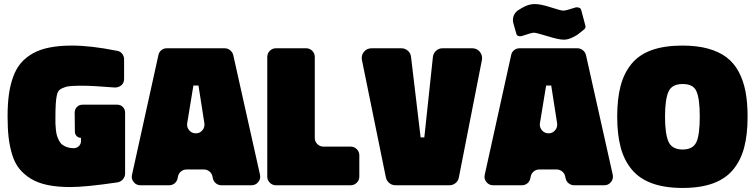

<svg xmlns="http://www.w3.org/2000/svg" viewBox="-20 -906 3692 939"><path d="M591.8 -355V-57.1Q591.8 -41.5 581.3 -29.3Q570.8 -17.1 555.2 -14.2Q400.4 8.8 324.2 8.8Q260.7 8.8 212.6 -1.2Q164.6 -11.2 130.9 -32Q97.2 -52.7 74.7 -80.6Q52.2 -108.4 39.8 -148.9Q27.3 -189.5 22.2 -233.6Q17.1 -277.8 17.1 -335.9Q17.1 -396.5 23.4 -443.1Q29.8 -489.7 44.2 -529.8Q58.6 -569.8 82.3 -597.7Q106 -625.5 140.9 -645Q175.8 -664.6 223.1 -673.8Q270.5 -683.1 332 -683.1Q424.3 -683.1 548.8 -658.2L555.2 -657.2Q569.3 -653.8 578.1 -642.3Q586.9 -630.9 586.9 -616.2V-520Q586.9 -501 574 -489.5Q561 -478 542 -478Q432.1 -486.8 382.8 -486.8Q324.7 -486.8 304.2 -481.9Q282.2 -475.1 272 -467Q261.7 -459 257.8 -439Q251 -409.7 251 -330.1Q251 -311 251.2 -299.6Q251.5 -288.1 253.4 -270.5Q255.4 -252.9 258.8 -241.9Q262.2 -231 268.8 -218.3Q275.4 -205.6 284.9 -198.2Q294.4 -190.9 308.8 -186Q323.2 -181.2 341.8 -181.2Q356.4 -182.1 366.2 -191.9Q376 -201.7 376 -215.8V-231.9Q363.3 -231.9 354.7 -240.7Q346.2 -249.5 346.2 -262.2L345.2 -355Q345.2 -371.6 356.2 -382.8Q367.2 -394 383.8 -394H553.2Q569.8 -394 580.8 -382.8Q591.8 -371.6 591.8 -355Z M625.5 -50.8 754.9 -637.2Q757.8 -651.4 769 -660.6Q780.3 -669.9 795.4 -669.9H1078.6Q1093.8 -669.9 1105.2 -660.6Q1116.7 -651.4 1120.6 -637.2L1251.5 -51.8Q1255.9 -31.7 1243.2 -15.9Q1230.5 0 1210.4 0H1062.5Q1048.3 0 1036.6 -9Q1024.9 -18.1 1021.5 -32.2L1018.6 -44.9Q1015.1 -59.1 1003.4 -68.1Q991.7 -77.1 977.5 -77.1H892.6Q877 -77.1 865.2 -67.6Q853.5 -58.1 850.6 -43L848.6 -34.2Q845.7 -19 834.2 -9.5Q822.8 0 807.6 0H666.5Q646.5 0 633.8 -15.6Q621.1 -31.2 625.5 -50.8ZM950.7 -487.8H925.8L895.5 -303.2Q892.6 -283.7 905.3 -268.8Q918 -253.9 937.5 -253.9Q957 -253.9 969.7 -268.8Q982.4 -283.7 979.5 -303.2Z M1695.3 0H1329.1Q1312 0 1299.6 -12.5Q1287.1 -24.9 1287.1 -42V-627.9Q1287.1 -645 1299.6 -657.5Q1312 -669.9 1329.1 -669.9H1477.5Q1494.6 -669.9 1507.1 -657.5Q1519.5 -645 1519.5 -627.9V-231Q1519.5 -213.9 1532 -201.4Q1544.4 -189 1561.5 -189H1695.3Q1712.4 -189 1724.9 -176.5Q1737.3 -164.1 1737.3 -147V-42Q1737.3 -24.9 1724.9 -12.5Q1712.4 0 1695.3 0Z M2336.9 -612.8 2224.1 -38.1Q2221.2 -21.5 2208 -10.7Q2194.8 0 2178.2 0H1914.1Q1897 0 1884 -10.7Q1871.1 -21.5 1867.2 -38.1L1750 -612.8Q1745.6 -635.3 1760 -652.6Q1774.4 -669.9 1796.9 -669.9H1942.9Q1960.9 -669.9 1974.6 -658Q1988.3 -646 1990.2 -627.9L2037.1 -233.9H2055.2L2097.2 -627.9Q2099.6 -646 2112.8 -658Q2126 -669.9 2144 -669.9H2290Q2312.5 -669.9 2326.7 -652.6Q2340.8 -635.3 2336.9 -612.8Z M2350.6 -50.8 2480 -637.2Q2482.9 -651.4 2494.1 -660.6Q2505.4 -669.9 2520.5 -669.9H2803.7Q2818.8 -669.9 2830.3 -660.6Q2841.8 -651.4 2845.7 -637.2L2976.6 -51.8Q2981 -31.7 2968.3 -15.9Q2955.6 0 2935.5 0H2787.6Q2773.4 0 2761.7 -9Q2750 -18.1 2746.6 -32.2L2743.7 -44.9Q2740.2 -59.1 2728.5 -68.1Q2716.8 -77.1 2702.6 -77.1H2617.7Q2602.1 -77.1 2590.3 -67.6Q2578.6 -58.1 2575.7 -43L2573.7 -34.2Q2570.8 -19 2559.3 -9.5Q2547.9 0 2532.7 0H2391.6Q2371.6 0 2358.9 -15.6Q2346.2 -31.2 2350.6 -50.8ZM2675.8 -487.8H2650.9L2620.6 -303.2Q2617.7 -283.7 2630.4 -268.8Q2643.1 -253.9 2662.6 -253.9Q2682.1 -253.9 2694.8 -268.8Q2707.5 -283.7 2704.6 -303.2ZM2736.8 -711.9Q2712.9 -711.9 2657.7 -729Q2602.5 -746.1 2590.8 -746.1Q2579.6 -746.1 2529.8 -729Q2508.3 -726.1 2504.9 -742.2L2490.7 -792Q2485.8 -810.1 2491.7 -827.1Q2497.6 -844.2 2512.7 -855Q2525.9 -863.8 2530.8 -866.2Q2564 -886.2 2593.8 -886.2Q2625 -886.2 2673.8 -870.1Q2722.7 -854 2735.8 -854Q2747.6 -854 2796.9 -870.1Q2819.3 -871.6 2822.8 -856L2842.8 -780.8Q2845.7 -769.5 2836.9 -762.2Q2816.9 -745.6 2805.9 -737.5Q2794.9 -729.5 2775.1 -720.7Q2755.4 -711.9 2736.8 -711.9Z M3636.2 -335Q3636.2 -248 3619.6 -185.1Q3603 -122.1 3565.9 -76.9Q3528.8 -31.7 3467.3 -9.3Q3405.8 13.2 3318.4 13.2Q3231 13.2 3169.2 -9.3Q3107.4 -31.7 3069.8 -76.9Q3032.2 -122.1 3015.4 -185.5Q2998.5 -249 2998.5 -335.9Q2998.5 -422.9 3015.1 -485.8Q3031.7 -548.8 3068.8 -594Q3106 -639.2 3167.7 -661.1Q3229.5 -683.1 3317.4 -683.1Q3388.2 -683.1 3441.9 -668.5Q3495.6 -653.8 3532.5 -626.2Q3569.3 -598.6 3592.5 -555.4Q3615.7 -512.2 3626 -458.5Q3636.2 -404.8 3636.2 -335ZM3232.4 -335Q3232.4 -251 3249.5 -212.9Q3266.6 -174.8 3318.4 -174.8Q3369.6 -174.8 3386.2 -211.9Q3402.3 -247.6 3402.3 -335.9Q3402.3 -423.3 3386.2 -459Q3371.6 -495.1 3318.4 -495.1Q3266.1 -495.1 3249.5 -458Q3232.4 -419.9 3232.4 -335Z"/></svg>

Font: Don José
Style: Regular
Weight: 900
Designer: Cristian Tournier
Version: Version 1.000